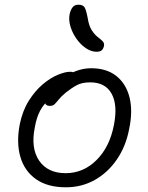

<svg xmlns="http://www.w3.org/2000/svg" viewBox="-20 -784 631 816"><path d="M260 12Q182 12 133 -22.5Q84 -57 66.5 -117.5Q49 -178 64 -256Q76 -314 102.5 -356Q129 -398 161.5 -425.5Q194 -453 225.5 -466Q257 -479 278 -479Q286 -479 291 -477Q296 -475 298.5 -470.5Q301 -466 299 -458Q295 -442 287 -429.5Q279 -417 256 -405Q216 -385 190.5 -363Q165 -341 150 -312.5Q135 -284 128 -243Q110 -154 146.5 -101Q183 -48 259 -48Q334 -48 390 -103.5Q446 -159 464 -252Q481 -337 454.5 -385.5Q428 -434 363 -434Q329 -434 306.5 -422Q284 -410 259 -390Q240 -374 230 -361.5Q220 -349 212.5 -341.5Q205 -334 192 -334Q179 -334 174 -341Q169 -348 172 -363Q176 -383 194.5 -406Q213 -429 241 -449Q269 -469 301.5 -481.5Q334 -494 367 -494Q433 -494 474.5 -461Q516 -428 530.5 -370Q545 -312 529 -236Q515 -162 476.5 -106Q438 -50 382.5 -19Q327 12 260 12ZM390 -564Q368 -564 345.5 -579Q323 -594 305.5 -618.5Q288 -643 279.5 -671Q271 -699 276 -724Q280 -742 288.5 -753Q297 -764 313 -764Q332 -764 339 -753.5Q346 -743 353 -706Q358 -674 370 -655.5Q382 -637 395 -627Q408 -617 416 -609Q424 -601 422 -589Q419 -576 412 -570Q405 -564 390 -564Z"/></svg>

Font: Shantell Sans Light
Style: Italic
Weight: 300
Italic angle: -11°
Designer: Stephen Nixon, Anya Danilova, Shantell Martin
Foundry: Arrow Type
Version: Version 1.008;[ac192a2d6]